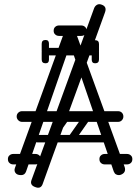

<svg xmlns="http://www.w3.org/2000/svg" viewBox="-20 -819 654 898"><path d="M536 0Q529 0 522.5 -3.5Q516 -7 512 -17L324 -564Q320 -578 317 -583Q314 -588 308 -588Q300 -588 292 -564L102 -17Q96 0 79 0Q63 0 55.5 -7Q48 -14 48 -24Q48 -28 50 -34L276 -656Q278 -662 281 -662Q284 -662 295.5 -662Q307 -662 319 -662Q331 -662 333 -662Q336 -662 338 -657L563 -38Q565 -32 565 -27Q565 -14 555 -7Q545 0 536 0ZM83 -249Q73 -249 65.5 -256.5Q58 -264 58 -274Q58 -285 65.5 -292Q73 -299 83 -299H532Q543 -299 550 -292Q557 -285 557 -274Q557 -264 550 -256.5Q543 -249 532 -249ZM17 -75Q17 -86 24 -92Q31 -99 43 -99H92Q104 -99 111 -93Q118 -86 118 -75Q118 -63 111 -56Q104 -50 92 -50H43Q31 -50 24 -57Q17 -63 17 -75ZM171 -75Q171 -63 164 -57Q157 -50 145 -50H96Q85 -50 77 -56Q70 -63 70 -75Q70 -86 77 -93Q85 -99 96 -99H145Q157 -99 164 -92Q171 -86 171 -75ZM445 -75Q445 -86 452 -92Q459 -99 471 -99H520Q532 -99 539 -93Q546 -86 546 -75Q546 -63 539 -56Q532 -50 520 -50H471Q459 -50 452 -57Q445 -63 445 -75ZM599 -75Q599 -63 592 -57Q585 -50 573 -50H524Q513 -50 505 -56Q498 -63 498 -75Q498 -86 505 -93Q513 -99 524 -99H573Q585 -99 592 -92Q599 -86 599 -75ZM231 -675Q231 -687 238 -693Q245 -700 257 -700H306Q318 -700 325 -694Q332 -687 332 -675Q332 -664 325 -657Q318 -651 306 -651H257Q245 -651 238 -658Q231 -664 231 -675ZM385 -675Q385 -664 378 -658Q371 -651 359 -651H310Q299 -651 291 -657Q284 -664 284 -675Q284 -687 291 -694Q299 -700 310 -700H359Q371 -700 378 -693Q385 -687 385 -675ZM428 -577Q428 -560 411 -560H207Q190 -560 190 -577Q190 -595 206 -595H410Q428 -595 428 -577ZM425 -523Q409 -523 409 -540V-574Q409 -583 413 -587Q417 -591 426 -591Q436 -591 440 -587Q443 -584 443 -575V-541Q443 -523 425 -523ZM425 -631Q443 -631 443 -613V-579Q443 -570 440 -567Q436 -563 426 -563Q417 -563 413 -567Q409 -571 409 -580V-614Q409 -631 425 -631ZM209 -540Q209 -523 193 -523Q175 -523 175 -541V-575Q175 -584 178 -587Q182 -591 192 -591Q201 -591 205 -587Q209 -583 209 -574ZM175 -614Q175 -632 193 -632Q209 -632 209 -615V-581Q209 -572 205 -568Q201 -564 192 -564Q182 -564 178 -568Q175 -571 175 -580ZM306 -159Q293 -169 302 -182L368 -276Q377 -290 393 -279Q406 -269 397 -256L331 -162Q327 -157 320.5 -155.5Q314 -154 306 -159ZM208 -159Q195 -169 204 -182L270 -276Q279 -290 295 -279Q308 -269 299 -256L233 -162Q229 -157 222.5 -155.5Q216 -154 208 -159ZM504 -266Q504 -249 487 -249H155Q138 -249 138 -266Q138 -284 154 -284H486Q504 -284 504 -266ZM504 -170Q504 -153 487 -153H155Q138 -153 138 -170Q138 -188 154 -188H486Q504 -188 504 -170ZM456 -797Q481 -788 471 -761Q449 -700 420 -620Q391 -540 358.5 -450.5Q326 -361 293 -271Q260 -181 230.5 -100Q201 -19 179 43Q170 66 145 56Q119 47 127 24L420 -780Q424 -791 433.5 -796.5Q443 -802 456 -797Z"/></svg>

Font: Nsibidi Libre Uzo
Style: Regular
Weight: 400
Designer: Oluwaseun Badejo
Version: Version 1.021